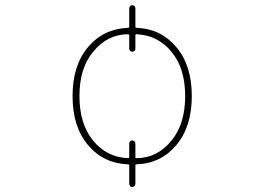

<svg xmlns="http://www.w3.org/2000/svg" viewBox="-20 -665 1040 761"><path d="M492.2 63.5V-8.8Q492.2 -13.7 487.3 -13.7Q438.5 -15.6 398.9 -34.7Q359.4 -53.7 329.1 -89.8Q267.6 -162.1 267.6 -284.2Q267.6 -406.2 329.1 -478.5Q359.4 -514.6 398.9 -533.7Q438.5 -552.7 487.3 -554.7Q492.2 -554.7 492.2 -559.6V-631.8Q492.2 -636.7 495.6 -640.6Q499 -644.5 504.4 -644.5Q509.8 -644.5 513.2 -640.6Q516.6 -636.7 516.6 -631.8V-559.6Q516.6 -554.7 521.5 -554.7Q570.3 -552.7 609.4 -533.7Q648.4 -514.6 678.7 -478.5Q740.2 -406.2 740.2 -284.2Q740.2 -162.1 678.7 -89.8Q648.4 -53.7 609.4 -34.7Q570.3 -15.6 521.5 -13.7Q516.6 -13.7 516.6 -8.8V63.5Q516.6 68.4 513.2 72.3Q509.8 76.2 504.4 76.2Q499 76.2 495.6 72.3Q492.2 68.4 492.2 63.5ZM516.6 -43Q516.6 -38.1 520.5 -38.1Q603.5 -38.1 660.2 -108.4Q713.9 -173.8 713.9 -284.2Q713.9 -394.5 660.2 -459Q606.4 -525.4 521.5 -529.3Q516.6 -529.3 516.6 -524.4V-472.7Q516.6 -467.8 513.2 -463.9Q509.8 -460 504.4 -460Q499 -460 495.6 -463.9Q492.2 -467.8 492.2 -472.7V-524.4Q492.2 -529.3 488.3 -529.3Q405.3 -529.3 348.6 -459Q294.9 -394.5 294.9 -284.2Q294.9 -173.8 348.6 -108.4Q402.3 -42 487.3 -38.1Q492.2 -38.1 492.2 -43V-95.7Q492.2 -100.6 495.6 -104.5Q499 -108.4 504.4 -108.4Q509.8 -108.4 513.2 -104.5Q516.6 -100.6 516.6 -95.7Z"/></svg>

Font: Rounded-X Mgen+ 2m thin
Style: Regular
Weight: 100
Designer: [Source Han Sans]
Ryoko NISHIZUKA  (kana & ideographs); Paul D. Hunt (Latin, Greek & Cyrillic); Wenlong ZHANG  (bopomofo
Version: Version 1.059.20150602